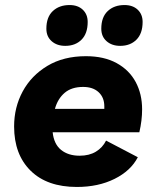

<svg xmlns="http://www.w3.org/2000/svg" viewBox="-20 -733 613 762"><path d="M285 9Q167 9 101.5 -55.5Q36 -120 36 -231Q36 -307 70 -370Q104 -433 168 -471.5Q232 -510 321 -510Q393 -510 443 -482.5Q493 -455 518.5 -407.5Q544 -360 544 -299Q544 -255 533 -208H189Q194 -161 222.5 -138Q251 -115 296 -115Q334 -115 360.5 -131Q387 -147 401 -175L527 -109Q499 -55 434.5 -23Q370 9 285 9ZM310 -388Q264 -388 236.5 -364.5Q209 -341 198 -301H394Q394 -306 394 -311Q394 -346 371.5 -367Q349 -388 310 -388ZM457 -551Q424 -551 403 -569.5Q382 -588 382 -619Q382 -665 407.5 -689Q433 -713 474 -713Q507 -713 526.5 -694.5Q546 -676 546 -646Q546 -600 521.5 -575.5Q497 -551 457 -551ZM239 -551Q206 -551 185 -569.5Q164 -588 164 -619Q164 -665 189.5 -689Q215 -713 256 -713Q289 -713 308.5 -694.5Q328 -676 328 -646Q328 -600 303.5 -575.5Q279 -551 239 -551Z"/></svg>

Font: Prodigy Sans
Style: Bold Italic
Weight: 700
Italic angle: -13°
Designer: Wei Huang
Foundry: Wei Huang
Version: Version 1.003; ttfautohint (v1.8.3)